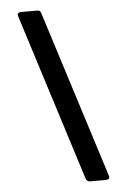

<svg xmlns="http://www.w3.org/2000/svg" viewBox="-58 -767 615 933"><g transform="rotate(-5 250.0 -300.5)"><path d="M346 124Q338 124 332.5 121.5Q327 119 323 110L65 -705Q59 -725 82 -725H161Q173 -725 177 -714L436 103Q440 115 434.5 119.5Q429 124 418 124Z"/></g></svg>

Font: NanumGothicCoding
Style: Bold
Weight: 700
Monospace: yes
Designer: Kwon Bruce; Nicolas Noh; Sung-woo Choi; Go-un Cha; Soo-hyun Park;
Foundry: NHN Corporation
Version: Version 2.000;PS 1;hotconv 1.0.49;makeotf.lib2.0.14853